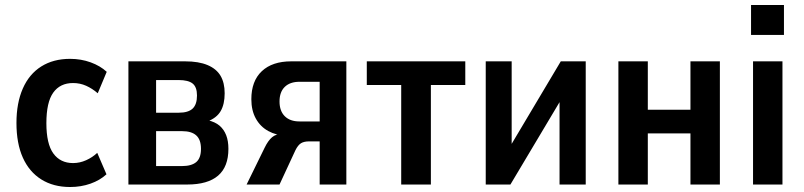

<svg xmlns="http://www.w3.org/2000/svg" viewBox="-20 -740 3225 770"><path d="M261 10Q194 10 145.5 -20.5Q97 -51 71.5 -108Q46 -165 46 -247Q46 -327 71.5 -385Q97 -443 145.5 -473.5Q194 -504 261 -504Q305 -504 343.5 -490Q382 -476 408 -452L372 -366Q350 -385 325.5 -396Q301 -407 273 -407Q221 -407 193.5 -368.5Q166 -330 166 -246Q166 -163 194 -124.5Q222 -86 273 -86Q300 -86 325.5 -97.5Q351 -109 370 -127L407 -41Q381 -17 343 -3.5Q305 10 261 10Z M495 0V-494H722Q777 -494 812.5 -479Q848 -464 864.5 -436Q881 -408 881 -366Q881 -322 865 -294.5Q849 -267 812 -253L813 -258Q843 -251 860.5 -236Q878 -221 887 -198Q896 -175 896 -143Q896 -71 854.5 -35.5Q813 0 731 0ZM606 -74H710Q748 -74 767 -90Q786 -106 786 -143Q786 -180 767 -197Q748 -214 711 -214H606ZM606 -288H697Q735 -288 752.5 -304.5Q770 -321 770 -357Q770 -391 752.5 -405Q735 -419 696 -419H606Z M969 0 1041 -147Q1055 -176 1071 -189.5Q1087 -203 1111 -203H1128L1127 -196Q1088 -197 1056 -214.5Q1024 -232 1006 -264.5Q988 -297 988 -342Q988 -415 1030 -454.5Q1072 -494 1148 -494H1369V0H1262V-173H1220Q1199 -173 1187 -165.5Q1175 -158 1165 -138L1101 0ZM1181 -253H1262V-412H1181Q1143 -412 1122 -391.5Q1101 -371 1101 -333Q1101 -295 1122 -274Q1143 -253 1181 -253Z M1589 0V-399H1451V-494H1846V-399H1708V0Z M1928 0V-494H2032V-111H2001L2229 -494H2329V0H2224V-384H2256L2027 0Z M2460 0V-494H2578V-300H2749V-494H2867V0H2749V-205H2578V0Z M2992 -600V-720H3124V-600ZM3000 0V-494H3118V0Z"/></svg>

Font: Nunito Sans 10pt Condensed
Style: Bold
Weight: 700
Width: 3
Designer: Vernon Adams
Foundry: Vernon Adams
Version: Version 3.101;gftools[0.9.27]